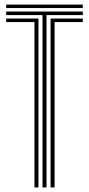

<svg xmlns="http://www.w3.org/2000/svg" viewBox="-20 -820 389 840"><path d="M7 -784.8V-800H342.2V-784.8ZM166 0V-754H7V-769.5H342.2V-754H183.5V0ZM130.8 0V-723.5H7V-738.8H148.2V0ZM201.2 0V-738.8H342.2V-723.5H218.8V0Z"/></svg>

Font: Big Shoulders Inline Text Medium
Style: Regular
Weight: 500
Designer: Patric King
Foundry: XO Type Co
Version: Version 1.000